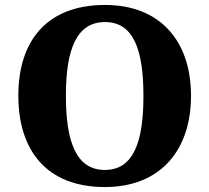

<svg xmlns="http://www.w3.org/2000/svg" viewBox="-20 -745 845 775"><path d="M403 10C626 10 751 -137 751 -358C751 -580 626 -725 404 -725C169 -725 54 -580 54 -359C54 -137 169 10 403 10ZM403 -59C289 -59 246 -170 246 -358C246 -546 289 -656 404 -656C518 -656 559 -546 559 -358C559 -170 518 -59 403 -59Z"/></svg>

Font: Noto Serif Myanmar ExtraBold
Style: Regular
Weight: 800
Designer: Ben Mitchell and the Monotype Design Team
Foundry: Monotype Imaging Inc.
Version: Version 2.106